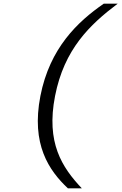

<svg xmlns="http://www.w3.org/2000/svg" viewBox="-20 -821 660 1041"><path d="M278.5 -300.5C328 -554 466.5 -687 618 -801H542.5C402 -704 250 -561.5 199 -300.5C148 -38.5 245 103 348 200H423.5C316 86 229 -47 278.5 -300.5Z"/></svg>

Font: Monaspace Neon Light
Style: Italic
Weight: 300
Italic angle: -11°
Designer: Riley Cran & the Lettermatic Team
Foundry: Lettermatic
Version: Version 1.200 (Monaspace Neon)